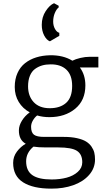

<svg xmlns="http://www.w3.org/2000/svg" viewBox="-20 -903 640 1176"><path d="M311 -883.3 339.4 -867.7V-857.4Q326.2 -847.7 315.9 -823.5Q305.7 -799.3 305.7 -770.5Q305.7 -745.6 316.9 -725.6Q328.1 -705.6 343.3 -702.1V-683.6L285.6 -649.9Q265.1 -657.7 250.5 -685.8Q235.8 -713.9 235.8 -751Q235.8 -798.3 260 -835.2Q284.2 -872.1 311 -883.3ZM582.5 -489.7H469.2Q502.9 -444.3 502.9 -379.9Q502.9 -288.6 440.7 -237.1Q378.4 -185.5 282.7 -185.5Q242.2 -185.5 207.5 -195.8Q192.4 -184.1 181.4 -165Q170.4 -146 170.4 -126.5Q170.4 -91.3 188 -77.9Q205.6 -64.5 250.5 -64.5H371.1Q417.5 -64.5 452.1 -56.6Q486.8 -48.8 507.3 -36.1Q527.8 -23.4 540.5 -4.9Q553.2 13.7 557.6 32.2Q562 50.8 562 73.7Q562 127.4 525.6 168.7Q489.3 210 428.7 231.4Q368.2 252.9 293.5 252.4Q183.1 252.4 121.8 213.9Q60.5 175.3 60.5 94.7Q60.5 56.2 83.7 25.4Q106.9 -5.4 137.7 -22.5Q94.7 -46.4 95.7 -106Q96.2 -134.3 114.3 -163.8Q132.3 -193.4 162.1 -214.8Q119.1 -238.3 94.7 -278.6Q70.3 -318.8 70.3 -370.1Q70.3 -418.5 87.2 -455.8Q104 -493.2 133.8 -516.4Q163.6 -539.6 201.9 -551.5Q240.2 -563.5 286.1 -564.5Q366.7 -565.9 423.3 -531.2Q442.4 -541 472.2 -548.1Q502 -555.2 530.3 -555.2H582.5ZM284.7 -240.2Q348.6 -240.2 385.3 -273.2Q421.9 -306.2 421.9 -377Q421.9 -442.4 387.2 -475.8Q352.5 -509.3 290 -508.8Q261.2 -508.8 237.8 -502Q214.4 -495.1 194.3 -480.5Q174.3 -465.8 163.1 -438.7Q151.9 -411.6 151.9 -374Q151.9 -314.5 186.5 -277.3Q221.2 -240.2 284.7 -240.2ZM262.2 0Q213.9 0 185.1 -4.9Q140.1 32.2 140.1 85Q140.1 143.1 178.2 169.7Q216.3 196.3 296.4 196.3Q346.2 196.3 387.7 185.3Q429.2 174.3 456.5 149.7Q483.9 125 483.9 90.8Q483.9 42 451.4 21Q418.9 0 337.4 0Z"/></svg>

Font: HaufeMerriweatherSansLt
Style: Regular
Weight: 300
Designer: Eben Sorkin
Foundry: Eben Sorkin
Version: Version 1.56